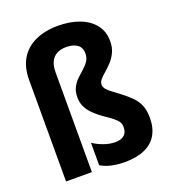

<svg xmlns="http://www.w3.org/2000/svg" viewBox="-140 -870 880 985"><g transform="rotate(-20 300.0 -377.5)"><path d="M373 10Q337 10 304 3Q271 -4 243 -20V-143Q266 -127 298.5 -115Q331 -103 362 -103Q394 -103 411 -117.5Q428 -132 428 -161Q428 -178 421 -189.5Q414 -201 397.5 -214.5Q381 -228 350 -249Q317 -272 296.5 -293.5Q276 -315 266.5 -337Q257 -359 257 -385Q257 -417 268.5 -439Q280 -461 297.5 -478Q315 -495 332.5 -510Q350 -525 361.5 -542.5Q373 -560 373 -584Q373 -617 350 -632.5Q327 -648 292 -648Q260 -648 238.5 -636Q217 -624 206.5 -601Q196 -578 196 -545V0H55V-554Q55 -623 83.5 -670Q112 -717 165 -741Q218 -765 289 -765Q353 -765 404 -746Q455 -727 484.5 -690Q514 -653 514 -600Q514 -565 502 -539.5Q490 -514 472.5 -495Q455 -476 437.5 -461Q420 -446 408 -432.5Q396 -419 396 -404Q396 -390 407.5 -377Q419 -364 437.5 -351Q456 -338 476 -322Q505 -300 526.5 -278Q548 -256 559.5 -228.5Q571 -201 571 -160Q571 -105 548.5 -67Q526 -29 482 -9.5Q438 10 373 10Z"/></g></svg>

Font: Noto Sans Mono
Style: Bold
Weight: 700
Designer: Monotype Design Team
Foundry: Monotype Imaging Inc.
Version: Version 2.014